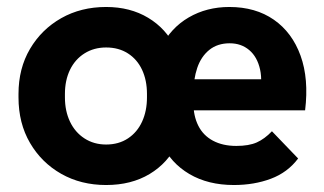

<svg xmlns="http://www.w3.org/2000/svg" viewBox="-20 -520 929 550"><path d="M284 10Q212 10 155.5 -22Q99 -54 66 -110.5Q33 -167 33 -241V-251Q33 -324 66 -380Q99 -436 155.5 -468Q212 -500 284 -500Q353 -500 404.5 -469Q456 -438 482 -384H441Q469 -440 520.5 -470Q572 -500 637 -500Q712 -500 764.5 -463.5Q817 -427 841 -360.5Q865 -294 854 -204H499V-293H788L721 -234Q733 -285 725 -321Q717 -357 694 -376.5Q671 -396 638 -396Q603 -396 579.5 -377Q556 -358 545 -325.5Q534 -293 534 -252V-225Q534 -188 548 -160Q562 -132 590 -117Q618 -102 657 -102Q693 -102 715.5 -112Q738 -122 759 -144L834 -66Q804 -26 756 -8Q708 10 650 10Q576 10 522.5 -21.5Q469 -53 443 -109H488Q461 -53 408.5 -21.5Q356 10 284 10ZM284 -106Q320 -106 346.5 -123.5Q373 -141 387 -171.5Q401 -202 401 -241V-251Q401 -290 387 -320Q373 -350 346.5 -367Q320 -384 284 -384Q249 -384 222 -367Q195 -350 180.5 -320Q166 -290 166 -251V-241Q166 -202 180.5 -171.5Q195 -141 222 -123.5Q249 -106 284 -106Z"/></svg>

Font: SUSE Thin
Style: Bold
Weight: 700
Version: Version 1.000